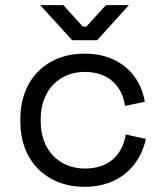

<svg xmlns="http://www.w3.org/2000/svg" viewBox="-20 -711 638 745"><path d="M308 14C449 14 525 -74 546 -172L468 -189C456 -114 406 -57 309 -57C212 -57 138 -126 138 -240V-249C138 -363 212 -432 309 -432C406 -432 455 -372 465 -300L542 -316C526 -415 449 -503 308 -503C165 -503 59 -407 59 -250V-239C59 -82 165 14 308 14ZM136 -691 260 -555H357L480 -691H391L315 -608H301L226 -691Z"/></svg>

Font: Meta Space
Style: Regular
Weight: 400
Designer: Meta Pool / Florian Karsten
Foundry: Meta Pool / Florian Karsten
Version: Version 2.000;Glyphs 3.1.1 (3137)